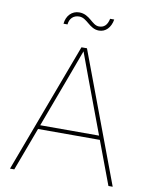

<svg xmlns="http://www.w3.org/2000/svg" viewBox="-98 -987 836 1059"><g transform="rotate(10 320.0 -457.5)"><path d="M32.2 0H56.2L146.5 -242.2H492.7L583.5 0H607.4L335 -727.5H304.2ZM382.8 -835C419.9 -835 447.8 -863.3 455.6 -909.7H432.6C424.8 -872.6 406.7 -857.4 378.9 -857.4C338.9 -857.4 319.8 -915 259.3 -915C217.8 -915 188 -882.8 184.1 -838.4H206.5C209.5 -872.1 231 -892.6 263.2 -892.6C308.1 -892.6 328.1 -835 382.8 -835ZM154.8 -264.6 266.1 -563.5 319.3 -707.5 372.6 -563.5 484.4 -264.6Z"/></g></svg>

Font: Raveo Thin
Style: Regular
Weight: 100
Designer: Jakub Foglar, Rasmus Andersson (Inter)
Foundry: Jakubfoglar.com
Version: Version 1.100;Glyphs 3.2.3 (3260)